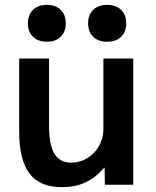

<svg xmlns="http://www.w3.org/2000/svg" viewBox="-20 -761 642 791"><path d="M235 10Q144 10 101.5 -46Q59 -102 59 -220V-520H182V-243Q182 -165 204 -128Q226 -91 274 -91Q310 -91 340.5 -110Q371 -129 388.5 -160.5Q406 -192 406 -230V-520H529V0H412L411 -70H409Q375 -30 333 -10Q291 10 235 10ZM173 -589Q137 -589 116 -609.5Q95 -630 95 -665Q95 -700 116 -720.5Q137 -741 173 -741Q209 -741 230 -720.5Q251 -700 251 -665Q251 -630 230 -609.5Q209 -589 173 -589ZM421 -589Q385 -589 364 -609.5Q343 -630 343 -665Q343 -700 364 -720.5Q385 -741 421 -741Q458 -741 479 -720.5Q500 -700 500 -665Q500 -630 479 -609.5Q458 -589 421 -589Z"/></svg>

Font: M PLUS 2 Thin SemiBold
Style: Regular
Weight: 600
Version: Version 1.001